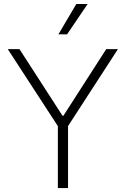

<svg xmlns="http://www.w3.org/2000/svg" viewBox="-20 -957 641 977"><path d="M79.1 -707 297.9 -368.2H302.7L520.5 -707H580.1L326.2 -315.4V0H274.4V-315.4L19.5 -707ZM368.2 -936.5H425.8L321.3 -782.2H277.3Z"/></svg>

Font: Pretendard JP ExtraLight
Style: Regular
Weight: 200
Designer: Base glyphs from Inter by Rasmus Andersson; Hangeul glyphs from Noto Sans CJK(Source Han Sans) by Jang Soo-young and Kan
Foundry: Kil Hyung-jin
Version: Version 1.309